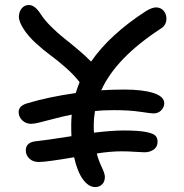

<svg xmlns="http://www.w3.org/2000/svg" viewBox="-20 -777 740 774"><path d="M136.2 -124Q112.8 -124 98.4 -137.7Q84 -151.4 84 -170.9Q84 -204.1 127 -208Q159.7 -210.9 268.1 -228Q267.1 -243.2 267.1 -274.9Q267.1 -288.6 269 -314.9Q236.8 -308.6 199.5 -298.8Q162.1 -289.1 139.6 -283.4Q117.2 -277.8 106 -277.8Q84.5 -277.8 69.8 -291.7Q55.2 -305.7 55.2 -325.2Q55.2 -352.1 94.2 -361.8Q175.3 -386.2 285.2 -401.9Q292 -423.3 300.8 -445.8Q279.3 -474.1 245.8 -503.7Q212.4 -533.2 183.6 -554.2Q154.8 -575.2 124.5 -603Q94.2 -630.9 77.1 -657.2Q56.2 -688.5 56.2 -709Q56.2 -729.5 67.4 -743.2Q78.6 -756.8 96.2 -756.8Q121.1 -756.8 144 -720.2Q160.6 -694.8 187.3 -668.5Q213.9 -642.1 238.3 -623Q262.7 -604 294.2 -577.4Q325.7 -550.8 347.2 -528.8Q421.9 -637.2 567.9 -731.9Q592.8 -747.1 608.9 -747.1Q627.9 -747.1 639.4 -733.9Q650.9 -720.7 650.9 -702.1Q650.9 -675.8 628.9 -662.1Q447.3 -543.9 388.2 -413.1Q434.6 -416 480 -416Q554.7 -416 598.4 -402.1Q642.1 -388.2 642.1 -360.8Q642.1 -345.2 630.1 -332.5Q618.2 -319.8 598.1 -319.8Q589.4 -319.8 545.2 -326.4Q501 -333 439 -333Q394.5 -333 362.8 -329.1Q357.9 -298.8 357.9 -274.9Q357.9 -252 358.9 -242.2Q431.2 -251 479 -251Q534.7 -251 564.9 -245.6Q595.2 -240.2 605.2 -231.2Q615.2 -222.2 615.2 -206.1Q615.2 -185.1 599.6 -174.1Q584 -163.1 563 -163.1Q552.7 -163.1 524.4 -165Q496.1 -167 470.2 -167Q424.3 -167 370.1 -158.2Q377 -130.9 389.9 -104Q402.8 -77.1 402.8 -64Q402.8 -44.9 391.8 -33.9Q380.9 -22.9 363.8 -22.9Q336.9 -22.9 314.2 -54.2Q291.5 -85.4 278.8 -143.1Q167.5 -124 136.2 -124Z"/></svg>

Font: Shantell Sans Bouncy
Style: Regular
Weight: 400
Designer: Stephen Nixon, Anya Danilova, Shantell Martin
Foundry: Arrow Type
Version: Version 1.006;[9816181b4]